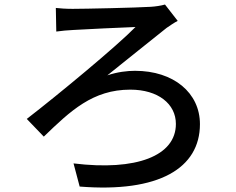

<svg xmlns="http://www.w3.org/2000/svg" viewBox="-20 -776 1040 846"><path d="M226 -741 228 -637C249 -640 280 -643 304 -644C353 -647 519 -655 577 -657C495 -573 238 -360 98 -252L173 -174C291 -288 389 -381 554 -381C677 -381 755 -318 755 -230C755 -89 581 -22 304 -56L331 46C680 74 861 -35 861 -229C861 -367 745 -464 575 -464C541 -464 497 -459 453 -444C537 -511 647 -600 714 -653C726 -661 747 -676 763 -684L707 -756C690 -751 663 -747 644 -746C580 -742 354 -737 300 -737C270 -737 243 -739 226 -741Z"/></svg>

Font: GenYoGothic2 TW M
Style: Regular
Weight: 500
Version: Version 2.100;PS 2.1;hotconv 16.6.51;makeotf.lib2.5.65220 DE